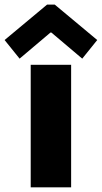

<svg xmlns="http://www.w3.org/2000/svg" viewBox="-54 -806 438 826"><path d="M78.1 0V-527.3H252V0ZM30.3 -553.7 -34.2 -633.8 148.4 -786.1H181.6L364.3 -633.8L299.8 -553.7L167 -666H163.1Z"/></svg>

Font: Reddit Sans Black
Style: Regular
Weight: 900
Version: Version 1.014